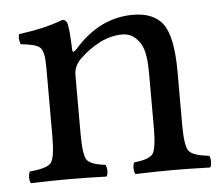

<svg xmlns="http://www.w3.org/2000/svg" viewBox="-40 -486 622 533"><g transform="rotate(-5 271.0 -220.0)"><path d="M184.1 -357.9Q254.9 -439 348.1 -439Q405.3 -439 431.2 -404.8Q458 -368.7 458 -271V-122.1Q458 -63 469.5 -49.1Q481 -35.2 524.9 -30.8Q528.8 -25.9 528.8 -13.9Q528.8 -2 524.9 2Q464.8 0 418.9 0Q377 0 316.9 2Q313 -2.9 313 -14.9Q313 -26.9 316.9 -30.8Q357.9 -34.7 368.4 -48.8Q378.9 -63 378.9 -122.1V-273.9Q378.9 -327.1 367.2 -351.1Q348.1 -387.2 314 -387.2Q252.9 -387.2 191.9 -328.1Q174.8 -309.1 174.8 -286.1V-122.1Q174.8 -63 185.3 -49.1Q195.8 -35.2 235.8 -30.8Q239.7 -25.9 240 -13.9Q240.2 -2 235.8 2Q175.8 0 136.2 0Q86.4 0 25.9 2Q22 -2 22 -13.9Q22 -25.9 25.9 -30.8Q72.8 -34.7 84.5 -48.3Q96.2 -62 96.2 -122.1V-316.9Q96.2 -358.9 84.7 -369.9Q73.2 -380.9 30.8 -384.8Q24.9 -401.9 28.8 -413.1Q103 -422.9 151.9 -441.9Q159.7 -441.9 164.1 -434.1Q169.9 -421.9 171.9 -357.9Q171.9 -344.7 184.1 -357.9Z"/></g></svg>

Font: Linux Libertine
Style: Regular
Weight: 400
Designer: Philipp H. Poll
Foundry: Philipp H. Poll
Version: Version 5.3.0 ; ttfautohint (v0.9)